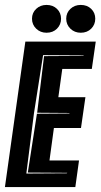

<svg xmlns="http://www.w3.org/2000/svg" viewBox="-30 -760 409 780"><path d="M-10 0 73 -591H359L343 -480H223L207 -365H317L299 -240H189L171 -108H291L276 0ZM77 -55 242 -56 243 -58 83 -59 120 -298 252 -299V-301L121 -302L149 -532L309 -533L310 -535L145 -536L108 -300ZM159 -627Q134 -627 117 -643.5Q100 -660 100 -684Q100 -708 117 -724Q134 -740 159 -740Q185 -740 201.5 -724Q218 -708 218 -684Q218 -660 201.5 -643.5Q185 -627 159 -627ZM298 -627Q273 -627 256 -643.5Q239 -660 239 -684Q239 -708 256 -724Q273 -740 298 -740Q324 -740 340.5 -724Q357 -708 357 -684Q357 -660 340.5 -643.5Q324 -627 298 -627Z"/></svg>

Font: Alumni Sans Inline One
Style: Italic
Weight: 400
Italic angle: -8°
Designer: Robert E. Leuschke
Foundry: Robert E. Leuschke
Version: Version 1.100; ttfautohint (v1.8.3)